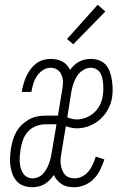

<svg xmlns="http://www.w3.org/2000/svg" viewBox="-20 -774 540 802"><path d="M115 8Q96 8 79 2Q62 -4 50.5 -16.5Q39 -29 32.5 -46Q26 -63 23.5 -81Q21 -99 22 -117.5Q23 -136 26 -155Q29 -172 34 -189.5Q39 -207 48 -223Q57 -239 71 -252.5Q85 -266 101 -275Q117 -284 135 -287.5Q153 -291 170 -291H222L240 -400Q243 -416 243 -431.5Q243 -447 237 -461Q231 -475 219 -483Q207 -491 191 -491Q175 -491 160 -481.5Q145 -472 135 -457.5Q125 -443 120 -427Q115 -411 112 -395L111 -390H71L72 -397Q75 -412 79.5 -427.5Q84 -443 91 -457.5Q98 -472 108 -485.5Q118 -499 131.5 -509Q145 -519 160.5 -523.5Q176 -528 191 -528Q204 -528 216.5 -525.5Q229 -523 239.5 -517.5Q250 -512 258.5 -503Q267 -494 273 -482Q280 -493 290 -502Q300 -511 311.5 -517Q323 -523 335.5 -525.5Q348 -528 360 -528Q378 -528 395 -521.5Q412 -515 423 -502Q434 -489 439.5 -472.5Q445 -456 447.5 -438.5Q450 -421 450.5 -403Q451 -385 448 -366Q444 -341 431 -317Q418 -293 397.5 -275Q377 -257 352 -247.5Q327 -238 301 -238Q289 -238 277.5 -240.5Q266 -243 255 -247L237 -138Q235 -126 233.5 -113.5Q232 -101 233.5 -89Q235 -77 239 -66Q243 -55 250 -46Q257 -37 268.5 -33Q280 -29 292 -29Q308 -29 323.5 -37Q339 -45 350 -58.5Q361 -72 368 -88Q375 -104 380 -120L416 -108Q409 -87 399 -66Q389 -45 373 -28Q357 -11 335 -1.5Q313 8 291 8Q277 8 263.5 5.5Q250 3 239 -4Q228 -11 219 -21Q210 -31 205 -43Q197 -32 187.5 -22Q178 -12 166 -5Q154 2 141 5Q128 8 115 8ZM302 -275Q320 -275 339 -282.5Q358 -290 373 -303.5Q388 -317 397 -335Q406 -353 409 -372Q411 -385 411.5 -397.5Q412 -410 411 -422.5Q410 -435 407.5 -447Q405 -459 399 -469Q393 -479 382.5 -485Q372 -491 359 -491Q343 -491 327 -481Q311 -471 301.5 -456Q292 -441 286.5 -424Q281 -407 278 -390L261 -284Q270 -280 280.5 -277.5Q291 -275 302 -275ZM117 -29Q128 -29 139.5 -34Q151 -39 159.5 -48Q168 -57 174 -68Q180 -79 184.5 -90.5Q189 -102 191.5 -113.5Q194 -125 196 -136L216 -255H170Q151 -255 131 -247.5Q111 -240 97 -224.5Q83 -209 76 -189.5Q69 -170 66 -151Q64 -138 63 -125Q62 -112 62.5 -99Q63 -86 66 -74Q69 -62 75.5 -51.5Q82 -41 92.5 -35Q103 -29 117 -29ZM286 -589 260 -611 388 -754 420 -726Z"/></svg>

Font: Iosevka Curly Slab Extralight
Style: Italic
Weight: 200
Italic angle: -9°
Monospace: yes
Designer: Belleve Invis
Foundry: Belleve Invis
Version: Version 22.1.2; ttfautohint (v1.8.4)